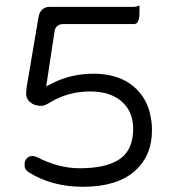

<svg xmlns="http://www.w3.org/2000/svg" viewBox="-20 -698 653 718"><path d="M71.8 -82Q71.8 -71.3 75.2 -65.9Q78.6 -60.1 86.9 -54.2Q173.8 0.5 290 0.5Q416 0.5 482.4 -57.1Q548.3 -114.3 548.3 -210.9Q548.3 -231.9 546.1 -246.3Q543.9 -260.7 541.7 -270Q539.6 -279.3 537.1 -288.1Q513.7 -359.4 449.2 -395.5Q397.9 -422.4 330.1 -422.4Q243.7 -422.4 170.9 -384.3L152.8 -375L184.1 -581.5Q186 -592.8 192.9 -599.6Q201.2 -607.9 215.8 -607.9H479.5Q487.3 -607.9 492.2 -612.3Q501.5 -622.1 501.5 -650.4V-677.7Q490.7 -672.4 479.5 -672.4H166Q142.6 -672.4 130.4 -652.8Q125.5 -644.5 123.5 -630.9L79.6 -371.6Q77.6 -353.5 77.6 -349.6Q77.6 -330.6 89.8 -318.4L92.8 -315.9Q108.4 -302.2 132.8 -302.2Q143.6 -302.2 151.4 -306.6L163.1 -312.5Q232.4 -356 317.4 -356Q397.9 -356 441.4 -312.5Q478 -275.9 478 -215.8Q478 -137.2 426.8 -102.5Q377 -68.8 278.3 -68.8Q198.7 -68.8 117.7 -110.8Q107.9 -114.7 101.6 -114.7Q88.4 -114.7 80.1 -105.7Q71.8 -96.7 71.8 -82Z"/></svg>

Font: YuPearl-ExtraLight
Style: ExtraLight
Weight: 200
Designer: Max Yao
Foundry: Max-Everyday
Version: Version 1.011; ttfautohint (v1.8.3)